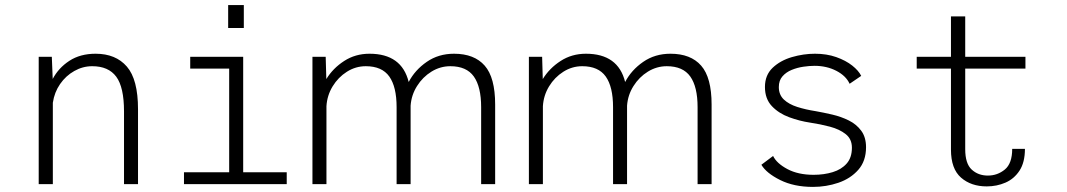

<svg xmlns="http://www.w3.org/2000/svg" viewBox="-20 -723 4190 754"><path d="M132 0V-500H183.5L187 -413Q210 -456.5 252.5 -484.2Q295 -512 355.5 -512Q434.5 -512 478.2 -461.5Q522 -411 522 -294V0H467V-285.5Q467 -380.5 436.5 -421.8Q406 -463 342 -463Q305 -463 271.8 -444.2Q238.5 -425.5 216 -393Q193.5 -360.5 187.5 -319.5V0Z M876 -703H937.5V-613H876ZM702.5 0V-46.5H880V-453.5H727V-500H935V-46.5H1106V0Z M1207 0V-500H1259L1261.5 -412.5Q1287.5 -455 1331.5 -483.5Q1375.5 -512 1431 -512Q1557.5 -512 1585 -401Q1609.5 -448 1655.8 -480Q1702 -512 1763 -512Q1842.5 -512 1883.5 -465.2Q1924.5 -418.5 1924.5 -312.5V0H1869.5V-302Q1869.5 -382 1840.8 -422.5Q1812 -463 1748.5 -463Q1709 -463 1674.5 -441.8Q1640 -420.5 1617.8 -385.2Q1595.5 -350 1592.5 -308V0H1537.5V-302Q1537.5 -382 1508.8 -422.5Q1480 -463 1416.5 -463Q1376.5 -463 1342.2 -441.2Q1308 -419.5 1286.2 -383.8Q1264.5 -348 1262 -306V0Z M2057 0V-500H2109L2111.5 -412.5Q2137.5 -455 2181.5 -483.5Q2225.5 -512 2281 -512Q2407.5 -512 2435 -401Q2459.5 -448 2505.8 -480Q2552 -512 2613 -512Q2692.5 -512 2733.5 -465.2Q2774.5 -418.5 2774.5 -312.5V0H2719.5V-302Q2719.5 -382 2690.8 -422.5Q2662 -463 2598.5 -463Q2559 -463 2524.5 -441.8Q2490 -420.5 2467.8 -385.2Q2445.5 -350 2442.5 -308V0H2387.5V-302Q2387.5 -382 2358.8 -422.5Q2330 -463 2266.5 -463Q2226.5 -463 2192.2 -441.2Q2158 -419.5 2136.2 -383.8Q2114.5 -348 2112 -306V0Z M3172.5 11Q3098 11 3043.8 -16Q2989.5 -43 2970 -76L3016 -110.5Q3030 -81.5 3072.2 -59Q3114.5 -36.5 3175 -36.5Q3216 -36.5 3250.2 -47Q3284.5 -57.5 3305 -80.8Q3325.5 -104 3325.5 -143Q3325.5 -177 3301.2 -196.2Q3277 -215.5 3239.2 -225.5Q3201.5 -235.5 3161 -241.5Q3120.5 -247.5 3079.5 -262.5Q3038.5 -277.5 3011.2 -306.2Q2984 -335 2984 -381.5Q2984 -428 3014.2 -456.8Q3044.5 -485.5 3090 -498.8Q3135.5 -512 3180.5 -512Q3226.5 -512 3264 -498.8Q3301.5 -485.5 3326.8 -465.5Q3352 -445.5 3362 -425L3316.5 -394Q3302.5 -425 3264.5 -444.8Q3226.5 -464.5 3178.5 -464.5Q3159 -464.5 3135 -461Q3111 -457.5 3089 -448.5Q3067 -439.5 3052.8 -423.2Q3038.5 -407 3038.5 -381Q3038.5 -351 3058.2 -332.2Q3078 -313.5 3111 -303Q3144 -292.5 3183 -286.5Q3214 -281 3248.5 -273Q3283 -265 3313.2 -250Q3343.5 -235 3362.2 -209.5Q3381 -184 3381 -145Q3381 -90.5 3350.5 -56Q3320 -21.5 3272.2 -5.2Q3224.5 11 3172.5 11Z M3714.5 -135.5V-453.5H3580V-500H3714.5V-658.5H3770.5V-500H4007V-453.5H3770.5V-137Q3770.5 -80.5 3796 -57Q3821.5 -33.5 3859.5 -33.5Q3897 -33.5 3926 -57.2Q3955 -81 3955 -138.5H4005Q4005 -85.5 3983.8 -53Q3962.5 -20.5 3928.5 -5.8Q3894.5 9 3855 9Q3793.5 9 3754 -25.5Q3714.5 -60 3714.5 -135.5Z"/></svg>

Font: Trispace ExtraLight
Style: Regular
Weight: 200
Designer: Tyler Finck
Foundry: Etcetera Type Company
Version: Version 1.210; ttfautohint (v1.8.3)